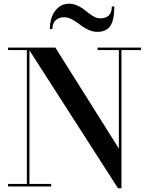

<svg xmlns="http://www.w3.org/2000/svg" viewBox="-20 -1007 804 1037"><path d="M326 -914Q298.5 -914 280.8 -897.8Q263 -881.5 263 -850H249.5Q249.5 -912 278.8 -949.5Q308 -987 351.5 -987Q373.5 -987 393.8 -978.8Q414 -970.5 429.5 -959Q445 -947.5 459.2 -936Q473.5 -924.5 489.5 -916.2Q505.5 -908 521 -908Q584 -908 584 -972H597.5Q597.5 -900 576.2 -867.5Q555 -835 505.5 -835Q484.5 -835 464 -843.2Q443.5 -851.5 427.2 -863Q411 -874.5 395.2 -886Q379.5 -897.5 361.5 -905.8Q343.5 -914 326 -914ZM23.5 -13.5H125V-736.5H23.5V-750H279L622 -204.5V-736.5H507V-750H741.5V-736.5H636V10H617.5L139 -735V-13.5H256.5V0H23.5Z"/></svg>

Font: Bodoni* 16pt Medium
Style: Regular
Weight: 500
Version: Version 2.3